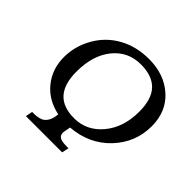

<svg xmlns="http://www.w3.org/2000/svg" viewBox="-176 -909 1092 1092"><g transform="rotate(45 370.0 -362.5)"><path d="M392.1 -131.8 388.2 -109.9Q386.7 -104 385.3 -95.2Q383.8 -86.4 383.8 -82Q383.8 -61.5 399.2 -51.8Q414.6 -42 456.1 -42H469.2L460 0H168.9L176.8 -42H189.9Q237.3 -42 259 -60.1Q280.8 -78.1 288.1 -113.8L292 -137.2Q196.3 -156.7 140.1 -225.8Q84 -294.9 84 -390.1Q84 -478.5 129.4 -558.1Q174.8 -637.7 254.2 -681.4Q333.5 -725.1 435.1 -725.1Q557.6 -725.1 636.7 -654.1Q715.8 -583 715.8 -465.8Q715.8 -334.5 625.2 -238.8Q534.7 -143.1 392.1 -131.8ZM192.9 -381.8Q192.9 -283.2 237.1 -234.1Q281.2 -185.1 371.1 -185.1Q471.2 -185.1 539.1 -266.1Q606.9 -347.2 606.9 -474.1Q606.9 -574.2 561 -622.6Q515.1 -670.9 422.9 -670.9Q320.8 -670.9 256.8 -592.3Q192.9 -513.7 192.9 -381.8Z"/></g></svg>

Font: Droid Serif
Style: Italic
Weight: 400
Italic angle: -12°
Designer: Monotype Design team
Foundry: Monotype Imaging Inc.
Version: Version 1.03